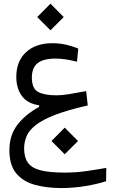

<svg xmlns="http://www.w3.org/2000/svg" viewBox="-20 -690 626 1018"><path d="M306.6 307.1Q226.1 307.1 163.6 289.6Q101.1 272 65.4 228.3Q29.8 184.6 29.8 106.4Q29.8 27.3 72.3 -28.3Q114.7 -84 187.5 -123V-131.8Q125.5 -140.6 95.9 -181.2Q66.4 -221.7 66.4 -282.2Q66.4 -365.2 117.9 -413.1Q169.4 -460.9 256.8 -460.9Q295.9 -460.9 329.8 -453.1Q363.8 -445.3 395 -432.6L388.2 -362.8Q358.9 -370.1 331.1 -374.8Q303.2 -379.4 274.4 -379.4Q210.9 -379.4 179.9 -355.5Q148.9 -331.5 148.9 -278.8Q148.9 -220.2 182.4 -202.4Q215.8 -184.6 280.8 -184.6Q309.6 -184.6 348.1 -191.2Q386.7 -197.8 437 -207L445.3 -130.9Q339.4 -106.9 272.9 -81.3Q206.5 -55.7 170.7 -27.8Q134.8 0 121.3 31.2Q107.9 62.5 107.9 97.2Q107.9 143.6 127.4 171.9Q147 200.2 193.8 212.6Q240.7 225.1 322.8 225.1Q383.8 225.1 439.2 217Q494.6 209 543.5 200.2L542.5 271Q495.6 286.1 432.1 296.6Q368.7 307.1 306.6 307.1ZM247.6 -529.3 177.2 -599.6 247.6 -670.4 317.9 -599.6ZM323.2 127.9 252.9 57.6 323.2 -13.2 393.6 57.6Z"/></svg>

Font: Cascadia Mono NF SemiLight
Style: Regular
Weight: 350
Monospace: yes
Designer: Aaron Bell
Foundry: Saja Typeworks
Version: Version 2404.023; ttfautohint (v1.8.4)